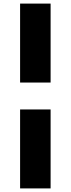

<svg xmlns="http://www.w3.org/2000/svg" viewBox="-20 -830 394 1070"><path d="M92 -370V-810H262V-370ZM92 220V-220H262V220Z"/></svg>

Font: M PLUS 1 Black
Style: Regular
Weight: 900
Designer: Coji Morishita
Foundry: UNDERFOREST DESIGN
Version: Version 1.001